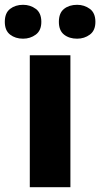

<svg xmlns="http://www.w3.org/2000/svg" viewBox="-53 -779 417 799"><path d="M240 0H71V-549H240ZM-33 -688Q-33 -725 -11 -742Q11 -759 43 -759Q73 -759 96 -742Q119 -725 119 -688Q119 -652 96 -635Q73 -618 43 -618Q11 -618 -11 -635Q-33 -652 -33 -688ZM192 -688Q192 -725 213.5 -742Q235 -759 268 -759Q298 -759 321 -742Q344 -725 344 -688Q344 -652 321 -635Q298 -618 268 -618Q235 -618 213.5 -635Q192 -652 192 -688Z"/></svg>

Font: Noto Sans Georgian ExtraBold
Style: Regular
Weight: 800
Designer: Monotype Design Team, Akaki Razmadze
Foundry: Google LLC
Version: Version 2.005; ttfautohint (v1.8.4.7-5d5b)